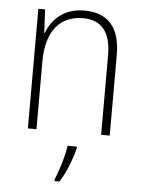

<svg xmlns="http://www.w3.org/2000/svg" viewBox="-54 -582 630 846"><g transform="rotate(5 261.0 -159.0)"><path d="M285 -539C193 -539 142 -485 120 -426H117L112 -529H82V0H120V-300C120 -438 184 -505 282 -505C361 -505 406 -458 406 -351V0H444V-356C444 -482 387 -539 285 -539ZM304 69V61H263C258 103 234 180 219 213V221H241C270 176 292 117 304 69Z"/></g></svg>

Font: Noto Sans Malayalam SemiCondensed ExtraLight
Style: Regular
Weight: 200
Width: 4
Designer: Jelle Bosma - Monotype Design Team
Foundry: Monotype Imaging Inc.
Version: Version 2.104